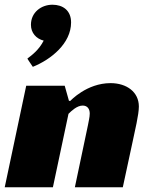

<svg xmlns="http://www.w3.org/2000/svg" viewBox="-30 -793 636 813"><path d="M262 -366 244 -430H81L-10 0H194L260 -311C272 -323 296 -346 320 -346C340 -346 350 -332 350 -312C350 -297 345 -278 342 -261L287 0H490L532 -195C541 -239 558 -307 558 -342C558 -403 507 -441 438 -441C337 -441 268 -366 268 -366ZM86 -545C85 -545 109 -510 109 -510C186 -541 271 -609 271 -698C271 -749 236 -773 192 -773C145 -773 101 -741 101 -688C101 -654 123 -629 155 -621C135 -582 107 -561 86 -545Z"/></svg>

Font: Racing Sans One
Style: Regular
Weight: 400
Designer: Pablo Impallari, Rodrigo Fuenzalida
Foundry: Pablo Impallari, Rodrigo Fuenzalida
Version: Version 1.001